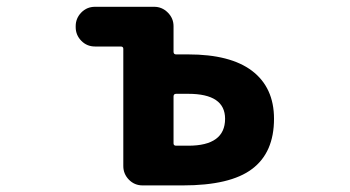

<svg xmlns="http://www.w3.org/2000/svg" viewBox="-20 -569 1040 571"><path d="M404.3 -17.6Q379.9 -17.6 363.3 -34.7Q346.7 -51.8 346.7 -75.2V-423.8Q346.7 -430.7 338.9 -430.7H262.7Q238.3 -430.7 221.7 -447.8Q205.1 -464.8 205.1 -488.3V-491.2Q205.1 -514.6 221.7 -531.7Q238.3 -548.8 262.7 -548.8H438.5Q461.9 -548.8 479 -531.7Q496.1 -514.6 496.1 -491.2V-415Q496.1 -407.2 503.9 -407.2H540Q665 -407.2 729.5 -358.4Q794.9 -308.6 794.9 -215.8Q794.9 -115.2 729.5 -66.4Q665 -17.6 523.4 -17.6ZM540 -135.7Q649.4 -135.7 649.4 -215.8Q649.4 -290 540 -290H503.9Q496.1 -290 496.1 -282.2V-142.6Q496.1 -135.7 503.9 -135.7Z"/></svg>

Font: Rounded Mgen+ 1mn bold
Style: Bold
Weight: 700
Designer: [Source Han Sans]
Ryoko NISHIZUKA  (kana & ideographs); Paul D. Hunt (Latin, Greek & Cyrillic); Wenlong ZHANG  (bopomofo
Version: Version 1.059.20150602